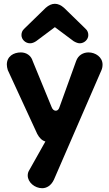

<svg xmlns="http://www.w3.org/2000/svg" viewBox="-20 -756 576 1011"><path d="M93 -571C93 -548 114 -528 138 -528C149 -528 159 -532 170 -539L269 -613L368 -539C380 -532 391 -528 400 -528C424 -528 445 -548 445 -571C445 -582 442 -595 429 -606L317 -715C301 -729 285 -736 269 -736C253 -736 237 -729 221 -715L109 -606C96 -595 93 -582 93 -571ZM16 -416C16 -407 18 -397 21 -387L176 -51C187 -30 201 -16 219 -11L133 142C128 150 126 159 126 168C126 204 163 235 202 235C225 235 249 222 264 190L514 -386C518 -395 520 -405 520 -416C520 -455 483 -480 446 -480C419 -480 392 -466 381 -435L294 -194C290 -180 283 -173 274 -173C264 -173 256 -180 251 -194L152 -435C144 -463 119 -480 90 -480C51 -480 16 -459 16 -416Z"/></svg>

Font: Dongle
Style: Bold
Weight: 700
Designer: Yanghee Ryu
Foundry: Yanghee Ryu
Version: Version 2.000